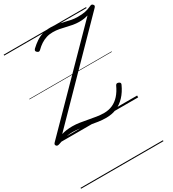

<svg xmlns="http://www.w3.org/2000/svg" viewBox="-337 -1169 1648 1826"><g transform="rotate(-30 487.5 -256.0)"><path d="M546 17Q503 17 459 10.5Q415 4 370 -4.5Q325 -13 282.5 -19.5Q240 -26 200 -26Q169 -26 142 -21.5Q115 -17 90 -9.5Q65 -2 36 9Q26 13 15 13.5Q4 14 -3 4Q-9 -6 -6 -13Q-3 -20 7 -30L877 -915Q856 -909 834 -905.5Q812 -902 781 -902Q746 -902 712.5 -908Q679 -914 647 -922Q615 -930 581 -936.5Q547 -943 510 -943Q472 -943 439.5 -932.5Q407 -922 378 -903Q349 -884 322 -857Q313 -848 304.5 -848.5Q296 -849 286 -858Q276 -868 277 -875.5Q278 -883 287 -893Q320 -924 353.5 -946.5Q387 -969 426 -981Q465 -993 514 -993Q554 -993 589 -986.5Q624 -980 657 -971.5Q690 -963 723 -956.5Q756 -950 792 -950Q841 -950 873 -956.5Q905 -963 940 -979Q950 -984 958.5 -985Q967 -986 975 -977Q984 -968 982 -959.5Q980 -951 966 -938L105 -59Q132 -67 161 -71Q190 -75 224 -75Q264 -75 305 -68.5Q346 -62 388 -54Q430 -46 471.5 -39.5Q513 -33 551 -33Q602 -33 644.5 -52Q687 -71 721 -109Q755 -147 781 -204Q786 -213 793.5 -216Q801 -219 814 -214Q827 -209 830 -201Q833 -193 828 -183Q798 -117 756 -72.5Q714 -28 662 -5.5Q610 17 546 17ZM0 471H905V481H0ZM0 -20H905V0H0ZM0 -505H905V-500H0ZM0 -991H905V-981H0Z"/></g></svg>

Font: Playwrite IE Guides
Style: Regular
Weight: 400
Designer: Veronika Burian, José Scaglione
Foundry: TypeTogether
Version: Version 1.003